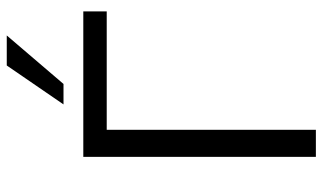

<svg xmlns="http://www.w3.org/2000/svg" viewBox="-218 -760 977 582"><g transform="rotate(-90 271.0 -468.5)"><path d="M87 0V-705H528V-634H169V0ZM246 -765 364 -937H455L308 -765Z"/></g></svg>

Font: NunitoSans1
Style: Book
Weight: 400
Designer: Vernon Adams
Foundry: Vernon Adams
Version: Version 3.101;gftools[0.9.27]